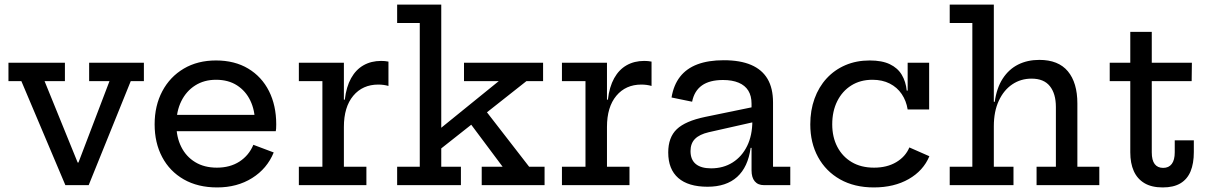

<svg xmlns="http://www.w3.org/2000/svg" viewBox="-20 -810 5282 840"><path d="M370 -535.5H609.5V-455H552L368 0H266L73.5 -455H17V-535.5H264V-455H175L360 0L273 -99H361L285.5 0L459 -455H370Z M930 10Q845.5 10 784 -25.2Q722.5 -60.5 689.5 -122.8Q656.5 -185 656.5 -266Q656.5 -347.5 690 -410.8Q723.5 -474 784 -509.8Q844.5 -545.5 925 -545.5Q1006.5 -545.5 1065.8 -510Q1125 -474.5 1156.8 -411.5Q1188.5 -348.5 1188.5 -266Q1188.5 -254 1188 -247.2Q1187.5 -240.5 1186.5 -236H1093.5Q1094.5 -243.5 1095 -252.2Q1095.5 -261 1095.5 -273Q1095.5 -327.5 1075.2 -369.8Q1055 -412 1017 -436.5Q979 -461 925 -461Q873 -461 834 -436.2Q795 -411.5 773.2 -367.5Q751.5 -323.5 751.5 -266Q751.5 -210.5 772.8 -167.8Q794 -125 833.8 -100.8Q873.5 -76.5 929 -76.5Q986.5 -76.5 1027.8 -103.2Q1069 -130 1088.5 -176.5L1177.5 -143Q1148.5 -72 1083 -31Q1017.5 10 930 10ZM716 -236V-307.5H1158.5L1186.5 -236Z M1484.5 -80.5H1583V0H1287.5V-80.5H1390.5V-455H1287.5V-535.5H1484.5ZM1679.5 -434Q1669 -437 1657.8 -438.5Q1646.5 -440 1635 -440Q1566.5 -440 1525.5 -391Q1484.5 -342 1484.5 -254.5L1463.5 -374H1488.5Q1495 -430 1516 -467.8Q1537 -505.5 1570.5 -524.5Q1604 -543.5 1647.5 -543.5Q1656 -543.5 1663.8 -542.8Q1671.5 -542 1679.5 -540.5Z M1910.5 -80.5H1996.5V0H1717.5V-80.5H1816.5V-709.5H1717.5V-790H1910.5ZM2093.5 -340.5 2295 -80.5H2362.5V0H2087.5V-80.5H2179L2027 -284ZM1883 -139 1863.5 -213 2162 -455H2010V-535.5H2356V-455H2283Z M2635.5 -80.5H2734V0H2438.5V-80.5H2541.5V-455H2438.5V-535.5H2635.5ZM2830.5 -434Q2820 -437 2808.8 -438.5Q2797.5 -440 2786 -440Q2717.5 -440 2676.5 -391Q2635.5 -342 2635.5 -254.5L2614.5 -374H2639.5Q2646 -430 2667 -467.8Q2688 -505.5 2721.5 -524.5Q2755 -543.5 2798.5 -543.5Q2807 -543.5 2814.8 -542.8Q2822.5 -542 2830.5 -540.5Z M3322.5 0Q3296 0 3282 -16.8Q3268 -33.5 3268 -64.5V-200L3276.5 -219L3271.5 -281L3268 -317V-356.5Q3268 -390.5 3253.8 -413.5Q3239.5 -436.5 3211.5 -448.2Q3183.5 -460 3143 -460Q3084.5 -460 3051 -436.2Q3017.5 -412.5 3008 -365L2918 -383.5Q2927 -438 2955.2 -474.2Q2983.5 -510.5 3031.2 -528.5Q3079 -546.5 3146.5 -546.5Q3218.5 -546.5 3266.2 -526Q3314 -505.5 3338 -464.8Q3362 -424 3362 -362V-80.5H3437.5V0ZM3075.5 7Q2991.5 7 2947.5 -31.2Q2903.5 -69.5 2903.5 -143Q2903.5 -209 2941 -244.8Q2978.5 -280.5 3065 -298.5L3295.5 -346V-280L3080.5 -231.5Q3040 -222 3020.5 -202.2Q3001 -182.5 3001 -149Q3001 -111.5 3024 -92.5Q3047 -73.5 3091 -73.5Q3144.5 -73.5 3185.2 -99.2Q3226 -125 3248.8 -171.5Q3271.5 -218 3271.5 -281L3296.5 -163H3264Q3252.5 -79 3205 -36Q3157.5 7 3075.5 7Z M3803 10Q3718 10 3655.5 -25.2Q3593 -60.5 3559 -122.8Q3525 -185 3525 -266Q3525 -327 3543.5 -378.2Q3562 -429.5 3596.5 -467Q3631 -504.5 3678.8 -525Q3726.5 -545.5 3785 -545.5Q3839 -545.5 3873.2 -529Q3907.5 -512.5 3925.2 -482.8Q3943 -453 3947 -413.5H3969.5L3951 -331Q3945 -369 3925 -398.5Q3905 -428 3872.5 -444.5Q3840 -461 3797 -461Q3744 -461 3704.5 -436.2Q3665 -411.5 3643 -367.5Q3621 -323.5 3621 -266Q3621 -210.5 3643.2 -167.8Q3665.5 -125 3706.2 -100.8Q3747 -76.5 3804 -76.5Q3860.5 -76.5 3901 -100.5Q3941.5 -124.5 3958.5 -165L4046 -126.5Q4019.5 -63 3955.5 -26.5Q3891.5 10 3803 10ZM3951 -331V-535.5H4045V-331Z M4328 -80.5H4414V0H4135V-80.5H4234V-709.5H4135V-790H4328ZM4599.5 -80.5V-342Q4599.5 -400 4573.2 -433Q4547 -466 4493 -466Q4446 -466 4408.8 -441Q4371.5 -416 4349.8 -369.2Q4328 -322.5 4328 -257.5L4307 -364.5H4332Q4340.5 -425.5 4367 -466.2Q4393.5 -507 4434.2 -527.5Q4475 -548 4527 -548Q4610.5 -548 4652 -498Q4693.5 -448 4693.5 -357.5V-80.5H4789.5V0H4515V-80.5Z M5019 -143.5Q5019 -109 5031.8 -92.2Q5044.5 -75.5 5069 -75.5Q5093.5 -75.5 5106.5 -92.8Q5119.5 -110 5119.5 -143.5V-196H5203V-144.5Q5203 -95 5188.8 -60.5Q5174.5 -26 5144.5 -8Q5114.5 10 5067 10Q5018 10 4986.8 -8.8Q4955.5 -27.5 4940.2 -61.8Q4925 -96 4925 -143.5V-455H4835V-535.5H4925V-670.5H5019V-535.5H5194.5L5193.5 -455H5019Z"/></svg>

Font: Hepta Slab ExtraLight Medium
Style: Regular
Weight: 500
Version: Version 1.100